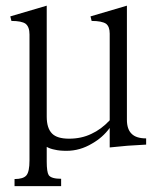

<svg xmlns="http://www.w3.org/2000/svg" viewBox="-20 -504 540 664"><path d="M82 50.8Q82 89.8 71.3 102.5Q60.5 115.2 30.3 115.2V139.6H191.4V114.3Q157.2 114.3 148.4 101.6Q141.6 90.8 141.6 54.7V3.9Q153.3 10.7 169.9 13.7Q185.5 17.6 210 17.6Q256.8 17.6 298.8 -7.8Q335 -28.3 359.4 -61.5V5.9Q397.5 2 420.9 0Q446.3 -2 485.4 -3.9V-25.4Q450.2 -25.4 434.6 -42Q418.9 -57.6 418.9 -89.8V-484.4L293 -447.3L296.9 -431.6Q332 -431.6 346.7 -421.9Q359.4 -412.1 359.4 -387.7V-87.9Q330.1 -56.6 295.9 -41Q261.7 -24.4 218.8 -24.4Q177.7 -24.4 160.2 -42Q141.6 -60.5 141.6 -100.6V-484.4L15.6 -447.3L19.5 -431.6Q54.7 -431.6 68.4 -421.9Q82 -411.1 82 -384.8V-142.6Z"/></svg>

Font: BatangChe
Style: Regular
Weight: 400
Monospace: yes
Version: Version 2.21